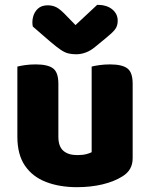

<svg xmlns="http://www.w3.org/2000/svg" viewBox="-20 -760 622 796"><path d="M52 -193V-259H222V-193Q222 -153 242.5 -135Q263 -117 300 -117Q323 -117 338 -121Q353 -125 360 -129V-259H530V-104Q530 -79 519.5 -60.5Q509 -42 488 -29Q453 -7 404.5 4.5Q356 16 299 16Q227 16 171 -5.5Q115 -27 83.5 -73Q52 -119 52 -193ZM530 -216H360V-484Q371 -487 391.5 -490Q412 -493 436 -493Q486 -493 508 -476.5Q530 -460 530 -413ZM222 -216H52V-484Q63 -487 83.5 -490Q104 -493 128 -493Q178 -493 200 -476.5Q222 -460 222 -413ZM259 -691 293 -656 383 -740Q422 -740 445 -721.5Q468 -703 468 -674Q468 -652 456.5 -637.5Q445 -623 420 -603L375 -566Q356 -550 336 -542.5Q316 -535 296 -535Q278 -535 263.5 -538.5Q249 -542 232.5 -553Q216 -564 190 -586L116 -650Q112 -669 117 -689.5Q122 -710 137 -724Q152 -738 178 -738Q198 -738 214.5 -729.5Q231 -721 259 -691Z"/></svg>

Font: Baloo Bhaijaan 2 ExtraBold
Style: Regular
Weight: 800
Designer: Sanskriti Dholi, Noopur Datye and Ek Type
Foundry: Ek Type
Version: Version 1.701